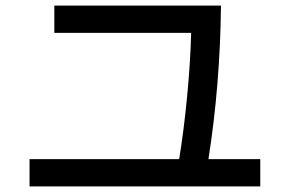

<svg xmlns="http://www.w3.org/2000/svg" viewBox="-20 -722 1040 689"><path d="M914 -151V-53H86V-151H623Q640 -256 651.5 -376Q663 -496 666 -604H175V-702H773Q770 -418 728 -151Z"/></svg>

Font: IBM Plex Sans JP Medm
Style: Regular
Weight: 500
Designer: Mike Abbink; Paul van der Laan; Pieter van Rosmalen; Wujin Sim; Yejin Wi; Jinhee Kim; Boomi Park; Yona Kim; Kichan Ma
Foundry: Sandoll Inc.
Version: Version 1.002